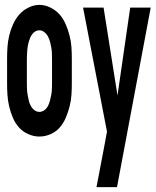

<svg xmlns="http://www.w3.org/2000/svg" viewBox="-20 -551 640 786"><path d="M141 8Q118 8 95.5 -2Q73 -12 57.5 -29.5Q42 -47 32.5 -69.5Q23 -92 17.5 -115.5Q12 -139 10.5 -162.5Q9 -186 9 -210V-310Q9 -334 10.5 -357.5Q12 -381 17.5 -404.5Q23 -428 33 -450.5Q43 -473 58 -490.5Q73 -508 95.5 -519.5Q118 -531 141 -531Q165 -531 187.5 -519.5Q210 -508 225 -490.5Q240 -473 249.5 -450.5Q259 -428 265 -404.5Q271 -381 272.5 -357.5Q274 -334 274 -310V-210Q274 -186 272.5 -162.5Q271 -139 265 -115.5Q259 -92 249.5 -69.5Q240 -47 225 -29.5Q210 -12 187.5 -2Q165 8 141 8ZM375 215Q382 177 389.5 139Q397 101 404 63L418 -12L320 -520H404L461 -160L513 -520H597L459 215ZM141 -93Q153 -93 162.5 -100.5Q172 -108 177 -118.5Q182 -129 185 -140.5Q188 -152 190 -163.5Q192 -175 192.5 -186.5Q193 -198 193 -210V-310Q193 -322 192.5 -333.5Q192 -345 190 -356.5Q188 -368 185 -379.5Q182 -391 176.5 -401.5Q171 -412 161.5 -419.5Q152 -427 141 -427Q132 -427 124.5 -422.5Q117 -418 111.5 -410.5Q106 -403 103 -395Q100 -387 97.5 -379Q95 -371 93.5 -362Q92 -353 91.5 -344.5Q91 -336 90.5 -327.5Q90 -319 90 -310V-210Q90 -198 90.5 -186.5Q91 -175 93 -163.5Q95 -152 97.5 -140.5Q100 -129 105.5 -118.5Q111 -108 120.5 -100.5Q130 -93 141 -93Z"/></svg>

Font: Iosevka Custom Extended
Style: Bold
Weight: 700
Width: 7
Monospace: yes
Designer: Belleve Invis
Foundry: Belleve Invis
Version: Version 11.2.4; ttfautohint (v1.8.4)